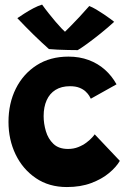

<svg xmlns="http://www.w3.org/2000/svg" viewBox="-20 -788 553 814"><path d="M488 -106Q473 -80 442.5 -54.5Q412 -29 367 -12Q322 5 263.5 5Q187.5 5 132 -32.8Q76.5 -70.5 46.2 -133.2Q16 -196 16 -271Q16 -350 47.2 -412.5Q78.5 -475 135.5 -511.5Q192.5 -548 270.5 -548Q317 -548 356 -533.5Q395 -519 424.8 -492.5Q454.5 -466 474 -430.5L365 -369.5Q363.5 -373.5 358.2 -382Q353 -390.5 343 -400Q333 -409.5 316.8 -416Q300.5 -422.5 276.5 -422.5Q240.5 -422.5 215.5 -407Q190.5 -391.5 177.8 -363Q165 -334.5 165 -296Q165 -264 174.5 -231.8Q184 -199.5 206.5 -178Q229 -156.5 268.5 -156.5Q292 -156.5 312 -164.5Q332 -172.5 346.8 -183.8Q361.5 -195 370.5 -205Q379.5 -215 381.5 -218.5ZM358.5 -762.5Q371.5 -757.5 388 -747.8Q404.5 -738 420.8 -727Q437 -716 449 -707.2Q461 -698.5 464 -695.5Q438.5 -672 407.5 -647Q376.5 -622 350 -602.8Q323.5 -583.5 309.5 -575.5Q292.5 -575.5 269.2 -576Q246 -576.5 224 -577.5Q202 -578.5 187.5 -580Q155.5 -608.5 123 -640.2Q90.5 -672 53.5 -711Q65 -719 83 -730.5Q101 -742 121.2 -752.8Q141.5 -763.5 158.5 -768.5Q172 -749.5 187 -730.8Q202 -712 216.2 -695.2Q230.5 -678.5 242 -666.5Q253.5 -654.5 259.5 -649.5H251.5Q258.5 -656 276 -673.8Q293.5 -691.5 315.8 -715.2Q338 -739 358.5 -762.5Z"/></svg>

Font: Grandstander Thin
Style: Bold
Weight: 700
Version: Version 1.200